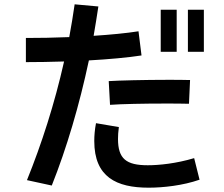

<svg xmlns="http://www.w3.org/2000/svg" viewBox="-20 -810 1040 890"><path d="M436 -780 326 -790C319 -739 310 -688 301 -638C230 -635 160 -634 100 -634V-522C153 -522 214 -523 277 -525C233 -329 173 -143 105 25L220 50C289 -123 348 -323 392 -530C483 -535 571 -543 636 -553L622 -665C565 -656 491 -649 414 -644C422 -689 429 -735 436 -780ZM417 -156C417 11 520 60 669 60C736 60 828 50 905 23L880 -77C797 -52 717 -44 665 -44C565 -44 527 -74 527 -166C527 -181 528 -200 531 -221L425 -239C419 -208 417 -180 417 -156ZM484 -434 490 -324C542 -328 650 -330 743 -330C784 -330 825 -330 856 -329L861 -439C832 -440 793 -440 756 -440C653 -440 529 -437 484 -434ZM725 -570H799V-765H725ZM851 -570H925V-765H851Z"/></svg>

Font: KT Kiyosuna Sans Bold
Style: Regular
Weight: 700
Designer: [Zen Kaku Gothic] Yoshimichi Ohira
Version: Version 1.010;Glyphs 3.1.2 (3151)